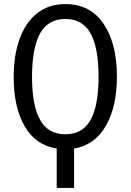

<svg xmlns="http://www.w3.org/2000/svg" viewBox="-20 -720 640 941"><path d="M343 8V201H258V8Q155 -8 101 -101Q47 -194 47 -343Q47 -448 76 -529Q105 -610 162 -655Q219 -700 300 -700Q422 -700 487.5 -603.5Q553 -507 553 -344Q553 -198 499 -103.5Q445 -9 343 8ZM463 -344Q463 -485 424 -556Q385 -627 300 -627Q215 -627 176 -555.5Q137 -484 137 -343Q137 -203 176.5 -132.5Q216 -62 300 -62Q385 -62 424 -132.5Q463 -203 463 -344Z"/></svg>

Font: FiraDG Mono
Style: Regular
Weight: 400
Designer: Carrois Corporate & Edenspiekermann AG
Foundry: Carrois Corporate GbR & Edenspiekermann AG
Version: Version 3.206